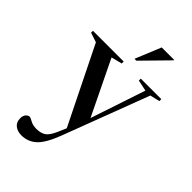

<svg xmlns="http://www.w3.org/2000/svg" viewBox="-293 -823 1146 1146"><g transform="rotate(45 280.5 -250.0)"><path d="M131 231.5Q97.5 231.5 75.8 214.2Q54 197 54 164Q54 141.5 65.2 129.5Q76.5 117.5 87 117.5Q96 117.5 116 129.2Q136 141 167 141Q203.5 141 226.5 125.8Q249.5 110.5 270.5 62L293 10L53 -476L-8 -496V-512H251.5V-495.5L183 -478L350 -133.5L466 -481L396 -495.5V-512H569V-495.5L507.5 -481L301 64.5Q264.5 160 224.8 195.8Q185 231.5 131 231.5ZM285.5 -569 352.5 -732H457.5V-728L301.5 -569Z"/></g></svg>

Font: Newsreader Display Medium
Style: Regular
Weight: 500
Designer: Hugues Gentile
Foundry: Production Type
Version: Version 1.001